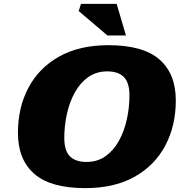

<svg xmlns="http://www.w3.org/2000/svg" viewBox="-20 -955 942 990"><path d="M886.5 -437Q886.5 -306.5 832.2 -204.2Q778 -102 674 -43.5Q570 15 419.5 15Q241.5 15 157 -58.5Q72.5 -132 72.5 -270Q72.5 -401 126.8 -503Q181 -605 285.2 -663.5Q389.5 -722 539.5 -722Q717.5 -722 802 -648.5Q886.5 -575 886.5 -437ZM311.5 -243.5Q311.5 -178.5 340.2 -149.2Q369 -120 426 -120Q482.5 -120 524 -149.5Q565.5 -179 593 -228.5Q620.5 -278 634 -339.2Q647.5 -400.5 647.5 -463.5Q647.5 -528.5 618.8 -557.8Q590 -587 533 -587Q477 -587 435.2 -557.5Q393.5 -528 366 -478.5Q338.5 -429 325 -367.8Q311.5 -306.5 311.5 -243.5ZM629.5 -772H534L386 -898L397.5 -935H581.5Z"/></svg>

Font: Newsreader 6pt ExtraBold
Style: Italic
Weight: 800
Italic angle: -17°
Designer: Hugues Gentile
Foundry: Production Type
Version: Version 1.003; ttfautohint (v1.8.3)